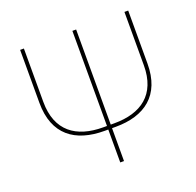

<svg xmlns="http://www.w3.org/2000/svg" viewBox="-123 -830 981 960"><g transform="rotate(-20 367.5 -350.0)"><path d="M378 0V-175H398C552 -175 655 -249 655 -418V-700H635V-416C635 -260 539 -194 398 -194H378V-700H358V-194H338C196 -194 100 -260 100 -416V-700H80V-418C80 -248 183 -175 338 -175H358V0Z"/></g></svg>

Font: Fixel Display Thin
Style: Regular
Weight: 100
Designer: AlfaBravo + MacPaw
Foundry: Kyrylo Tkachov, Marchela Mozhyna, Serhii Makarenko, Maria Weinstein, Zakhar Kryvoshyya
Version: Version 1.211